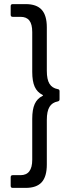

<svg xmlns="http://www.w3.org/2000/svg" viewBox="-20 -794 342 935"><path d="M42 121Q32 121 32 111V69Q32 59 42 59H80Q137 59 137 -16V-215Q137 -261 149 -287.5Q161 -314 187 -327Q192 -330 187 -332Q161 -345 149 -371.5Q137 -398 137 -444V-638Q137 -676 123 -694Q109 -712 80 -712H42Q32 -712 32 -722V-764Q32 -774 42 -774H105Q158 -774 183 -746.5Q208 -719 208 -661V-449Q208 -407 221 -386Q234 -365 261 -360Q270 -359 270 -350V-310Q270 -302 261 -300Q234 -295 221 -273.5Q208 -252 208 -210V7Q208 66 183 93.5Q158 121 105 121Z"/></svg>

Font: Barlow
Style: Regular
Weight: 400
Designer: Jeremy Tribby
Foundry: Tribby Type
Version: Version 1.408;December 10, 2018;FontCreator 11.5.0.2430 64-b